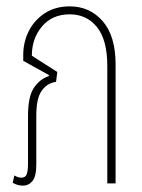

<svg xmlns="http://www.w3.org/2000/svg" viewBox="-20 -576 447 603"><path d="M52 7Q35 7 20 -2L25 -25Q30 -22 35.5 -20Q41 -18 47 -18Q60 -18 64 -29Q68 -40 68 -64V-212Q68 -272 86 -299.5Q104 -327 133 -337L134 -340L53 -385V-404Q53 -443 70 -477.5Q87 -512 120 -534Q153 -556 199 -556Q262 -556 302.5 -509.5Q343 -463 343 -374V0H317V-368Q317 -451 284.5 -491Q252 -531 199 -531Q144 -531 112 -493Q80 -455 80 -401L160 -350L156 -319Q128 -315 111 -291Q94 -267 94 -213V-59Q94 -22 82 -7.5Q70 7 52 7Z"/></svg>

Font: Noto Sans Thai ExtCond Thin
Style: Regular
Weight: 100
Width: 2
Designer: Monotype Design Team
Foundry: Monotype Imaging Inc.
Version: Version 2.002; ttfautohint (v1.8.4.7-5d5b)